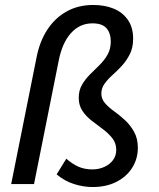

<svg xmlns="http://www.w3.org/2000/svg" viewBox="-20 -741 640 773"><path d="M353 12Q316 12 278 0Q240 -12 208 -39L247 -102Q271 -81 295.5 -70Q320 -59 352 -59Q378 -59 400 -69Q422 -79 435 -96.5Q448 -114 448 -137Q448 -164 433 -183.5Q418 -203 395.5 -220Q373 -237 350 -254.5Q327 -272 312 -294.5Q297 -317 297 -347Q297 -377 310 -399.5Q323 -422 342 -441Q361 -460 380.5 -479Q400 -498 413 -521Q426 -544 426 -574Q426 -607 409 -627Q392 -647 352 -647Q301 -647 265.5 -607.5Q230 -568 216 -495L117 0H25L128 -514Q141 -577 171.5 -623Q202 -669 248.5 -695Q295 -721 356 -721Q401 -721 437 -706.5Q473 -692 494.5 -661.5Q516 -631 516 -585Q516 -549 502.5 -522.5Q489 -496 470.5 -476Q452 -456 433 -439Q414 -422 401 -404Q388 -386 388 -364Q388 -343 402.5 -326Q417 -309 439.5 -293Q462 -277 483.5 -257Q505 -237 520 -210Q535 -183 535 -146Q535 -102 512.5 -66Q490 -30 449 -9Q408 12 353 12Z"/></svg>

Font: Source Code Pro ExtraLight Medium
Style: Italic
Weight: 500
Italic angle: -11°
Monospace: yes
Version: Version 1.016;hotconv 1.0.116;makeotfexe 2.5.65601